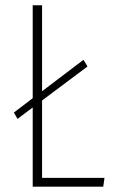

<svg xmlns="http://www.w3.org/2000/svg" viewBox="-20 -702 429 722"><path d="M138.2 -33.2H373L368.2 0H103V-297.9L45.9 -254.9L32.2 -278.8L102.1 -332L103 -333V-682.1H138.2V-358.9L293.9 -477.1L309.1 -452.1L138.2 -324.2Z"/></svg>

Font: Fira Sans Compressed UltraLight
Style: Regular
Weight: 200
Width: 1
Designer: Carrois Corporate & Edenspiekermann AG
Foundry: Carrois Corporate GbR & Edenspiekermann AG
Version: Version 4.203;PS 004.203;hotconv 1.0.88;makeotf.lib2.5.64775